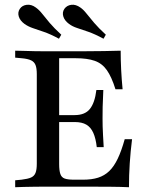

<svg xmlns="http://www.w3.org/2000/svg" viewBox="-20 -783 634 803"><path d="M171 -2.4Q147.6 -2.4 123.8 -2Q100 -1.6 79 -1.2Q58.1 -0.8 43.5 0V-29L70.2 -31.5Q96.8 -34.7 110.1 -40.7Q123.4 -46.8 128.6 -60.1Q133.9 -73.4 133.9 -98.4V-472.6Q133.9 -497.6 128.6 -510.9Q123.4 -524.2 110.1 -530.6Q96.8 -537.1 70.2 -539.5L43.5 -541.9V-571Q58.1 -571 79 -570.2Q100 -569.4 123.8 -569Q147.6 -568.5 171 -568.5H181.5H316.9Q374.2 -568.5 414.5 -569.4Q454.8 -570.2 484.7 -571Q484.7 -531.5 486.7 -491.5Q488.7 -451.6 492.7 -409.7H462.9Q446.8 -461.3 427 -489.5Q407.3 -517.7 376.2 -528.6Q345.2 -539.5 296.8 -539.5H227.4V-96.8Q227.4 -70.2 232.3 -55.6Q237.1 -41.1 250.4 -36.3Q263.7 -31.5 289.5 -31.5H327.4Q363.7 -31.5 390.3 -39.9Q416.9 -48.4 436.7 -67.3Q456.5 -86.3 472.2 -119Q487.9 -151.6 501.6 -200.8H532.3Q525.8 -149.2 522.6 -99.6Q519.4 -50 519.4 0Q485.5 -1.6 437.9 -2Q390.3 -2.4 323.4 -2.4H181.5ZM200 -272.6V-301.6H367.7V-272.6ZM384.7 -167.7Q380.6 -204 370.2 -227.4Q359.7 -250.8 341.1 -261.7Q322.6 -272.6 291.9 -272.6V-301.6Q335.5 -301.6 356 -327.4Q376.6 -353.2 383.1 -406.5H412.1Q409.7 -360.5 409.3 -335.1Q408.9 -309.7 408.9 -287.1Q408.9 -271 409.3 -254.4Q409.7 -237.9 410.9 -217.3Q412.1 -196.8 413.7 -167.7ZM226.6 -621Q191.1 -640.3 163.7 -649.6Q136.3 -658.9 116.5 -665.7Q96.8 -672.6 82.3 -683.1Q63.7 -696.8 58.5 -714.1Q53.2 -731.5 62.9 -746Q72.6 -760.5 91.9 -762.9Q111.3 -765.3 129.8 -751.6Q144.4 -741.1 156.9 -725Q169.4 -708.9 187.9 -687.1Q206.5 -665.3 236.3 -637.9ZM412.9 -621Q377.4 -640.3 349.6 -650Q321.8 -659.7 302 -666.1Q282.3 -672.6 268.5 -683.1Q250 -696.8 244.8 -714.1Q239.5 -731.5 249.2 -746Q259.7 -760.5 278.2 -762.9Q296.8 -765.3 316.1 -751.6Q329 -742.7 341.9 -726.2Q354.8 -709.7 373.8 -687.5Q392.7 -665.3 422.6 -637.9Z"/></svg>

Font: Playfair 5pt SemiExpanded Light Medium
Style: Regular
Weight: 500
Version: Version 2.203